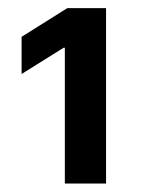

<svg xmlns="http://www.w3.org/2000/svg" viewBox="-20 -797 346 464"><path d="M136.7 -681.6H133.8L32.2 -618.2V-708L142.6 -777.3H236.3V-353.5H136.7Z"/></svg>

Font: WEMIX Pretendard
Style: Bold
Weight: 700
Designer: Base glyphs from Inter by Rasmus Andersson; Hangeul glyphs from Noto Sans CJK(Source Han Sans) by Jang Soo-young and Kan
Foundry: Kil Hyung-jin
Version: Version 1.000